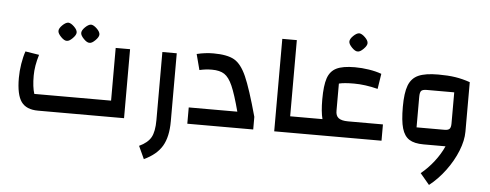

<svg xmlns="http://www.w3.org/2000/svg" viewBox="-58 -873 3326 1303"><g transform="rotate(5 1604.5 -221.0)"><path d="M65 -210Q65 -257 73 -306.5Q81 -356 94 -393L188 -378Q164 -300 164 -234Q164 -157 179 -111H702V-470H800V0H214Q134 0 99.5 -48Q65 -96 65 -210ZM305 -551Q305 -569 327 -590.5Q349 -612 367 -613Q385 -612 407 -590.5Q429 -569 429 -551Q429 -534 406 -511Q383 -488 367 -489Q350 -488 327.5 -511Q305 -534 305 -551ZM460 -551Q460 -569 482 -590.5Q504 -612 522 -613Q540 -612 562 -590.5Q584 -569 584 -551Q584 -534 561 -511Q538 -488 522 -489Q505 -488 482.5 -511Q460 -534 460 -551Z M918 178Q976 151 998 111.5Q1020 72 1020 -6V-470H1118V-6Q1118 99 1081 162Q1044 225 958 265Z M1231 -111H1562Q1531 -228 1506.5 -283.5Q1482 -339 1451 -359.5Q1420 -380 1366 -380Q1323 -380 1281 -370L1253 -477Q1311 -491 1366 -491Q1460 -491 1508 -464Q1556 -437 1592 -356Q1628 -275 1680 -86V0H1231Z M1823 -630H1922V-111H2035V0H1823Z M2554 -111V0H1995V-111H2142Q2129 -160 2129 -244Q2129 -339 2146 -389Q2163 -439 2206 -460Q2249 -481 2331 -481Q2378 -481 2426.5 -473.5Q2475 -466 2513 -452L2497 -348Q2410 -370 2335 -370Q2265 -370 2232 -361V-178Q2231 -142 2251.5 -126.5Q2272 -111 2316 -111ZM2278 -651Q2278 -669 2300 -690.5Q2322 -712 2340 -713Q2358 -712 2380 -690.5Q2402 -669 2402 -651Q2402 -634 2379 -611Q2356 -588 2340 -589Q2323 -588 2300.5 -611Q2278 -634 2278 -651Z M3116 -448V-111Q3116 -50 3087.5 21Q3059 92 3010 158Q2961 224 2901 271L2838 196Q2886 157 2926 105.5Q2966 54 2990 0H2840Q2777 0 2742.5 -22Q2708 -44 2693 -95.5Q2678 -147 2678 -242Q2678 -337 2697.5 -388Q2717 -439 2764 -460Q2811 -481 2899 -481Q2966 -481 3015 -473.5Q3064 -466 3116 -448ZM2973 -111Q2998 -111 3007.5 -121Q3017 -131 3017 -158V-370H2831Q2802 -370 2792.5 -360Q2783 -350 2783 -319V-111Z"/></g></svg>

Font: Changa Medium
Style: Regular
Weight: 500
Designer: Eduardo Rodriguez Tunni
Foundry: Eduardo Rodriguez Tunni
Version: Version 2.002; ttfautohint (v1.5) -l 8 -r 50 -G 150 -x 14 -H